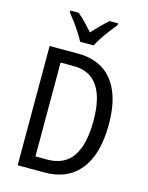

<svg xmlns="http://www.w3.org/2000/svg" viewBox="-137 -1026 853 1110"><g transform="rotate(15 290.0 -471.5)"><path d="M528 -365Q528 -245 494.5 -164Q461 -83 397 -41.5Q333 0 241 0H80V-714H251Q340 -714 401.5 -674.5Q463 -635 495.5 -557.5Q528 -480 528 -365ZM437 -362Q437 -455 415 -516Q393 -577 350.5 -607.5Q308 -638 245 -638H166V-76H235Q339 -76 388 -148Q437 -220 437 -362ZM244 -783Q233 -805 216 -831.5Q199 -858 180 -884Q161 -910 143 -932V-943H192Q214 -926 238 -901Q262 -876 285 -850Q311 -879 331.5 -899.5Q352 -920 378 -943H428V-932Q412 -912 392 -886Q372 -860 354 -833Q336 -806 325 -783Z"/></g></svg>

Font: Noto Sans Arabic Condensed
Style: Regular
Weight: 400
Width: 3
Designer: Monotype Design Team, Nadine Chahine, Nizar Qandah and Khaled Hosny
Foundry: Monotype Imaging Inc.
Version: Version 2.012